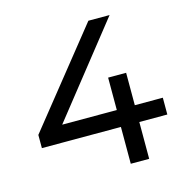

<svg xmlns="http://www.w3.org/2000/svg" viewBox="-106 -814 918 927"><g transform="rotate(-15 353.5 -350.0)"><path d="M667 -174H527V10H435V-174H40V-240L416 -710H522L164 -258H437V-420H527V-258H667Z"/></g></svg>

Font: AtCorfu Sans
Style: AtCorfu Sans Regular
Weight: 400
Designer: Kostas Teopoulos
Foundry: Kostas Teopoulos
Version: Version 1.00 July 8, 2025, initial release